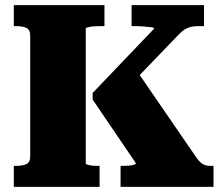

<svg xmlns="http://www.w3.org/2000/svg" viewBox="-20 -730 874 750"><path d="M34 0V-82H44Q68 -82 83 -89Q98 -96 98 -118V-592Q98 -614 83 -621Q68 -628 44 -628H34V-710H388V-628H376Q365 -628 353.5 -627.5Q342 -627 333.5 -625.5Q325 -624 320 -622.5Q315 -621 315 -618V-92Q315 -89 319 -87.5Q323 -86 330 -84.5Q337 -83 345 -82.5Q353 -82 361 -82H369V0ZM451 0V-82H459Q472 -82 484 -83Q496 -84 503.5 -86.5Q511 -89 511 -92L342 -341V-367L582 -618Q583 -622 571 -623.5Q559 -625 541.5 -626.5Q524 -628 508 -628H494V-710H777V-628H755Q739 -628 726 -625Q713 -622 701.5 -615Q690 -608 678 -595L444 -352L505 -467L751 -109Q759 -99 766.5 -93Q774 -87 783 -84.5Q792 -82 803 -82H814V0Z"/></svg>

Font: Roboto Serif 20pt ExtraBold
Style: Regular
Weight: 800
Version: Version 1.008